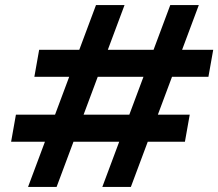

<svg xmlns="http://www.w3.org/2000/svg" viewBox="-20 -740 864 760"><path d="M385 0 654 -720H767L498 0ZM91 0 360 -720H473L204 0ZM24 -179 43 -286H731L712 -179ZM116 -436 135 -543H824L805 -436Z"/></svg>

Font: DM Sans 10pt SemiBold
Style: Italic
Weight: 600
Italic angle: -10°
Version: Version 4.004;gftools[0.9.30]